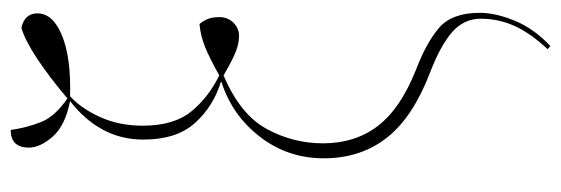

<svg xmlns="http://www.w3.org/2000/svg" viewBox="-365 -476 1049 359"><g transform="rotate(-90 159.5 -296.5)"><path d="M253 208 247 203Q277 171 290.5 141Q304 111 304 78Q304 46 278.5 24Q253 2 203 -17Q120 -49 82 -97Q44 -145 43 -212Q42 -281 82.5 -334Q123 -387 186 -407V-408Q140 -422 109 -456.5Q78 -491 78 -553Q78 -595 97 -629.5Q116 -664 150 -690Q104 -699 83.5 -722.5Q63 -746 63 -767Q63 -801 96 -801Q100 -772 110.5 -745Q121 -718 155 -695Q194 -728 228.5 -751Q263 -774 287 -781Q314 -775 314 -751Q314 -722 272.5 -705Q231 -688 159 -690Q136 -669 120 -633.5Q104 -598 104 -554Q104 -496 130.5 -463.5Q157 -431 198 -411Q230 -429 251 -437.5Q272 -446 294 -448Q300 -441 303.5 -432.5Q307 -424 307 -411Q307 -395 296.5 -384.5Q286 -374 272 -374Q259 -374 244 -379.5Q229 -385 198 -403Q125 -372 98 -322.5Q71 -273 71 -217Q71 -157 103.5 -114.5Q136 -72 209 -43Q259 -24 287 0Q315 24 315 76Q315 106 300 142Q285 178 253 208Z"/></g></svg>

Font: Noto Serif Display ExtraCondensed Thin
Style: Regular
Weight: 100
Width: 2
Designer: Monotype Design Team
Foundry: Monotype Imaging Inc.
Version: Version 2.009